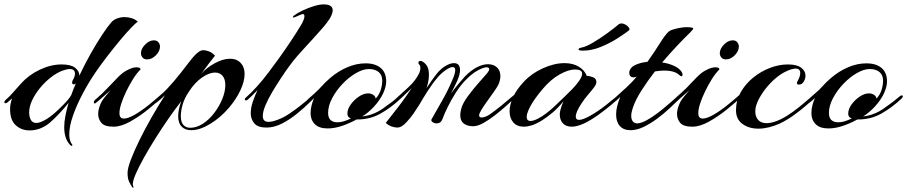

<svg xmlns="http://www.w3.org/2000/svg" viewBox="-42 -577 4139 876"><path d="M282 88Q266 74 258.5 52.5Q251 31 251 4Q251 -21 256.5 -49Q262 -77 271 -108Q252 -84 228.5 -59Q205 -34 184 -16Q142 18 93 18Q56 18 30 -5.5Q4 -29 4 -79Q4 -92 6.5 -104Q9 -116 13 -128Q7 -123 1.5 -118Q-4 -113 -9 -109Q-13 -106 -17 -106Q-22 -106 -22 -111Q-22 -117 -12 -125Q1 -136 17.5 -155Q34 -174 54 -196Q89 -235 139.5 -259Q190 -283 239 -283Q281 -283 300.5 -268Q320 -253 320 -232Q345 -285 372.5 -333.5Q400 -382 424.5 -419Q449 -456 465 -474Q476 -487 492.5 -493Q509 -499 526 -499Q543 -499 559 -494Q575 -489 587 -478Q577 -472 555.5 -449.5Q534 -427 506.5 -394Q479 -361 449.5 -323Q420 -285 394 -247Q363 -202 335.5 -150Q308 -98 291 -49.5Q274 -1 274 36Q274 66 287 82Q290 86 287 87.5Q284 89 282 88ZM124 -16Q142 -16 172 -34.5Q202 -53 246 -98Q260 -112 268.5 -122.5Q277 -133 283 -143Q288 -157 293 -170Q298 -183 304 -196Q298 -192 295 -192Q287 -192 287 -201Q287 -205 290 -211Q300 -228 300 -241Q300 -262 276 -262Q263 -262 241 -254Q216 -244 189.5 -223.5Q163 -203 140.5 -175.5Q118 -148 104.5 -119Q91 -90 91 -64Q91 -45 98.5 -30.5Q106 -16 124 -16Z M629 -306Q615 -306 608 -315Q601 -324 601 -334Q601 -354 620 -373.5Q639 -393 660 -393Q674 -393 681 -384Q688 -375 688 -365Q688 -344 669.5 -325Q651 -306 629 -306ZM476 1Q435 1 420.5 -16.5Q406 -34 406 -56Q406 -74 412 -90.5Q418 -107 422 -114Q428 -124 438.5 -137Q449 -150 462 -165Q442 -148 424.5 -132Q407 -116 396 -108Q393 -105 390 -105Q386 -105 386 -110Q386 -118 397 -126Q423 -148 447.5 -174Q472 -200 494 -222.5Q516 -245 533 -254Q551 -264 562 -267Q573 -270 580 -270Q591 -270 596 -266.5Q601 -263 598 -259Q581 -242 564.5 -215.5Q548 -189 534 -160Q520 -131 511.5 -105Q503 -79 503 -61Q503 -36 523 -36Q542 -36 572.5 -53.5Q603 -71 636.5 -98Q670 -125 699 -151Q703 -155 706 -155Q711 -155 711.5 -150Q712 -145 709 -143Q676 -112 634.5 -78.5Q593 -45 551.5 -22Q510 1 476 1Z M562 278Q555 268 547.5 253Q540 238 540 212Q540 191 555 151.5Q570 112 594.5 62Q619 12 649.5 -41.5Q680 -95 711 -143Q692 -124 672 -109Q668 -106 666 -106Q663 -106 663 -110Q663 -112 665.5 -117Q668 -122 674 -127Q694 -144 722 -173.5Q750 -203 780 -241Q803 -270 820 -292.5Q837 -315 847 -325Q858 -336 867 -342Q876 -348 886 -348Q897 -348 911.5 -342.5Q926 -337 939 -323Q928 -310 910 -286Q892 -262 876 -240Q899 -267 937 -288Q975 -309 1008 -309Q1038 -309 1056 -290Q1074 -271 1074 -240Q1074 -206 1055 -165.5Q1036 -125 1004 -87Q965 -41 917.5 -12Q870 17 831 17Q803 17 787 1Q771 -15 771 -46Q771 -78 785 -115Q758 -81 727.5 -37Q697 7 668 53Q639 99 615.5 141Q592 183 578 215Q564 247 564 263Q564 271 566 273Q569 277 566.5 278.5Q564 280 562 278ZM826 6Q855 6 883.5 -12.5Q912 -31 935 -61Q958 -91 972 -125Q986 -159 986 -189Q986 -216 973.5 -231Q961 -246 939 -246Q913 -246 880 -223.5Q847 -201 820 -159Q800 -130 791.5 -100.5Q783 -71 783 -48Q783 -19 795 -6.5Q807 6 826 6Z M1174 5Q1134 5 1118 -14.5Q1102 -34 1102 -60Q1102 -85 1111.5 -113Q1121 -141 1133 -166Q1120 -152 1108 -140.5Q1096 -129 1088 -122Q1084 -119 1080 -119Q1075 -119 1075 -124Q1075 -129 1081 -133Q1102 -151 1130 -182Q1158 -213 1182 -245Q1202 -271 1230 -310Q1258 -349 1287 -392.5Q1316 -436 1337 -472Q1340 -478 1343.5 -487Q1347 -496 1347 -503Q1347 -513 1339 -513Q1337 -513 1327.5 -509Q1318 -505 1309 -501Q1300 -497 1298 -497Q1290 -497 1299 -506Q1315 -518 1339.5 -529.5Q1364 -541 1390 -549Q1416 -557 1434 -557Q1476 -557 1476 -530Q1476 -516 1463 -493Q1452 -475 1431 -450.5Q1410 -426 1384.5 -398.5Q1359 -371 1335 -344.5Q1311 -318 1295 -298Q1291 -293 1275.5 -272Q1260 -251 1240.5 -221.5Q1221 -192 1201.5 -159.5Q1182 -127 1169.5 -97.5Q1157 -68 1157 -48Q1157 -21 1183 -21Q1200 -21 1226 -31Q1251 -40 1278.5 -58.5Q1306 -77 1332.5 -98Q1359 -119 1379.5 -138Q1400 -157 1410 -167Q1416 -173 1420 -173Q1424 -173 1424 -168Q1424 -163 1419 -158Q1403 -141 1375.5 -114Q1348 -87 1314.5 -59.5Q1281 -32 1245 -13.5Q1209 5 1174 5Z M1453 9Q1414 9 1394.5 -10.5Q1375 -30 1375 -61Q1375 -80 1380 -98Q1385 -116 1391 -130Q1384 -123 1377.5 -117.5Q1371 -112 1367 -109Q1363 -106 1360 -106Q1356 -106 1356 -111Q1356 -118 1366 -127Q1401 -156 1421 -178.5Q1441 -201 1463 -220Q1500 -252 1542 -270Q1584 -288 1626 -288Q1670 -288 1695 -267Q1720 -246 1720 -205Q1720 -182 1706.5 -152Q1693 -122 1664 -90Q1652 -77 1637 -64.5Q1622 -52 1611 -46Q1660 -51 1703 -80.5Q1746 -110 1780 -139Q1785 -142 1787 -142Q1792 -142 1792 -137Q1792 -133 1787 -128Q1744 -87 1694.5 -59Q1645 -31 1585 -32Q1550 -13 1516.5 -2Q1483 9 1453 9ZM1498 -19Q1512 -19 1528 -24Q1544 -29 1560 -37Q1554 -37 1548.5 -43Q1543 -49 1543 -59Q1543 -79 1558 -100Q1573 -121 1595 -136Q1617 -151 1638 -151Q1650 -151 1660.5 -144.5Q1671 -138 1672 -127Q1689 -146 1695.5 -168Q1702 -190 1702 -209Q1702 -235 1685.5 -248.5Q1669 -262 1641 -262Q1614 -262 1581.5 -243Q1549 -224 1520.5 -194Q1492 -164 1473.5 -129Q1455 -94 1455 -62Q1455 -19 1498 -19Z M1770 5Q1760 5 1746 0.5Q1732 -4 1718 -16Q1729 -31 1749.5 -56.5Q1770 -82 1793 -113Q1816 -144 1836 -175Q1820 -159 1801 -141Q1782 -123 1763 -108Q1759 -105 1755 -105Q1751 -105 1751 -109Q1751 -115 1760 -123Q1788 -148 1821.5 -179Q1855 -210 1871 -244Q1876 -256 1876 -266Q1876 -279 1871 -282Q1867 -285 1867 -290Q1867 -299 1876 -299Q1881 -299 1884 -297Q1895 -292 1905 -278Q1915 -264 1915 -235Q1915 -208 1904 -175Q1915 -192 1926 -207.5Q1937 -223 1947 -236Q1967 -262 1989.5 -275.5Q2012 -289 2029 -289Q2057 -289 2057 -257Q2057 -239 2045 -210Q2034 -185 2015 -150Q2032 -173 2049.5 -194Q2067 -215 2080 -229Q2109 -258 2135.5 -271Q2162 -284 2184 -284Q2210 -284 2225.5 -269.5Q2241 -255 2241 -230Q2241 -212 2232 -191Q2226 -179 2212 -159Q2198 -139 2182 -117Q2166 -95 2155 -77Q2144 -59 2144 -51Q2144 -41 2155 -41Q2172 -41 2194 -56Q2220 -74 2250 -99Q2280 -124 2299 -140Q2303 -144 2306 -144Q2310 -144 2310 -139Q2310 -133 2305 -128Q2290 -114 2266.5 -93Q2243 -72 2216 -51Q2189 -30 2163 -15.5Q2137 -1 2117 -1Q2091 -1 2074.5 -13Q2058 -25 2058 -51Q2058 -68 2065 -89Q2072 -110 2093 -138.5Q2114 -167 2138 -194.5Q2162 -222 2178 -240Q2190 -254 2190 -261Q2190 -270 2178 -270Q2164 -270 2136.5 -255Q2109 -240 2078 -207Q2058 -186 2037.5 -154Q2017 -122 2001 -89.5Q1985 -57 1976 -32Q1969 -14 1950 -14Q1940 -14 1931.5 -20Q1923 -26 1927 -33Q1952 -77 1976.5 -120Q2001 -163 2021 -210Q2035 -241 2035 -257Q2035 -271 2023 -271Q2011 -271 1990.5 -256.5Q1970 -242 1955 -224Q1931 -196 1909 -161.5Q1887 -127 1871 -99Q1858 -78 1844 -58Q1830 -38 1813 -20Q1791 5 1770 5Z M2348 1Q2317 1 2300 -18.5Q2283 -38 2283 -69Q2283 -98 2298.5 -133Q2314 -168 2348 -204Q2383 -242 2435 -265.5Q2487 -289 2534 -289Q2572 -289 2599 -272.5Q2626 -256 2635 -231Q2646 -231 2662.5 -225Q2679 -219 2679 -203Q2679 -192 2668 -178Q2661 -168 2643.5 -148Q2626 -128 2611 -105Q2599 -87 2592 -71.5Q2585 -56 2585 -45Q2585 -30 2600 -30Q2617 -30 2651 -49Q2688 -70 2722 -97Q2756 -124 2775 -140Q2780 -144 2782 -144Q2786 -144 2786 -139Q2786 -133 2781 -128Q2772 -120 2746 -98Q2720 -76 2686.5 -52Q2653 -28 2621 -13Q2605 -6 2591.5 -2.5Q2578 1 2567 1Q2540 1 2526 -14.5Q2512 -30 2512 -55Q2512 -65 2515 -76Q2518 -87 2522 -98L2529 -115Q2503 -83 2477 -61.5Q2451 -40 2425 -24Q2403 -11 2383.5 -5Q2364 1 2348 1ZM2379 -25Q2397 -25 2431 -46.5Q2465 -68 2510 -113Q2516 -119 2532.5 -134.5Q2549 -150 2568 -169.5Q2587 -189 2600.5 -208.5Q2614 -228 2614 -241Q2614 -260 2581 -260Q2552 -260 2511.5 -237.5Q2471 -215 2434 -171Q2396 -126 2378.5 -93.5Q2361 -61 2361 -44Q2361 -25 2379 -25ZM2618 -346Q2596 -346 2598 -352Q2598 -358 2612 -360Q2632 -364 2663.5 -382.5Q2695 -401 2728 -425Q2761 -449 2782 -467Q2787 -470 2793 -470Q2803 -470 2813 -464Q2823 -458 2828 -450Q2833 -442 2826 -437Q2808 -423 2773.5 -401Q2739 -379 2698 -362.5Q2657 -346 2618 -346Z M2835 17Q2803 17 2786 -2Q2769 -21 2769 -55Q2769 -87 2786 -130L2788 -135L2770 -118Q2766 -114 2761 -114Q2756 -114 2756 -118Q2756 -123 2763 -130Q2789 -153 2816.5 -178.5Q2844 -204 2863 -227Q2856 -224 2848 -224Q2840 -224 2836 -228Q2829 -233 2829 -246Q2829 -257 2839.5 -269Q2850 -281 2883 -290Q2890 -292 2897.5 -293Q2905 -294 2912 -295Q2944 -340 2968 -378.5Q2992 -417 3006 -430Q3012 -437 3027.5 -442Q3043 -447 3060.5 -450Q3078 -453 3088 -453Q3121 -453 3121 -447Q3121 -443 3106 -428Q3081 -404 3047.5 -368.5Q3014 -333 2979 -292Q3008 -288 3032.5 -277Q3057 -266 3068 -249Q3072 -244 3072 -237Q3072 -229 3067 -229Q3063 -229 3058 -234Q3037 -255 2988 -255Q2978 -255 2967.5 -254Q2957 -253 2946 -251Q2912 -207 2884 -163Q2856 -119 2844 -81Q2838 -63 2838 -48Q2838 -33 2845 -23.5Q2852 -14 2866 -14Q2875 -14 2888 -19Q2907 -26 2932 -42.5Q2957 -59 2982.5 -80Q3008 -101 3030.5 -121Q3053 -141 3068 -155Q3083 -169 3085 -171Q3088 -174 3090 -174Q3094 -174 3094 -168Q3094 -161 3088 -155Q3078 -145 3057.5 -125Q3037 -105 3010.5 -80.5Q2984 -56 2954 -34Q2924 -12 2893.5 2.5Q2863 17 2835 17Z M3270 -306Q3256 -306 3249 -315Q3242 -324 3242 -334Q3242 -354 3261 -373.5Q3280 -393 3301 -393Q3315 -393 3322 -384Q3329 -375 3329 -365Q3329 -344 3310.5 -325Q3292 -306 3270 -306ZM3117 1Q3076 1 3061.5 -16.5Q3047 -34 3047 -56Q3047 -74 3053 -90.5Q3059 -107 3063 -114Q3069 -124 3079.5 -137Q3090 -150 3103 -165Q3083 -148 3065.5 -132Q3048 -116 3037 -108Q3034 -105 3031 -105Q3027 -105 3027 -110Q3027 -118 3038 -126Q3064 -148 3088.5 -174Q3113 -200 3135 -222.5Q3157 -245 3174 -254Q3192 -264 3203 -267Q3214 -270 3221 -270Q3232 -270 3237 -266.5Q3242 -263 3239 -259Q3222 -242 3205.5 -215.5Q3189 -189 3175 -160Q3161 -131 3152.5 -105Q3144 -79 3144 -61Q3144 -36 3164 -36Q3183 -36 3213.5 -53.5Q3244 -71 3277.5 -98Q3311 -125 3340 -151Q3344 -155 3347 -155Q3352 -155 3352.5 -150Q3353 -145 3350 -143Q3317 -112 3275.5 -78.5Q3234 -45 3192.5 -22Q3151 1 3117 1Z M3418 10Q3375 10 3345.5 -11.5Q3316 -33 3316 -74Q3316 -118 3337.5 -156Q3359 -194 3394 -222.5Q3429 -251 3470.5 -267Q3512 -283 3553 -283Q3594 -283 3613.5 -268Q3633 -253 3633 -232Q3633 -218 3625 -204.5Q3617 -191 3603 -191Q3594 -191 3594 -198Q3594 -203 3597 -207Q3609 -228 3609 -244Q3609 -264 3588 -264Q3571 -264 3544 -251Q3522 -241 3497.5 -220.5Q3473 -200 3452 -173.5Q3431 -147 3417.5 -119.5Q3404 -92 3404 -68Q3404 -45 3417 -30Q3430 -15 3456 -15Q3473 -15 3496.5 -23Q3520 -31 3549 -49Q3573 -64 3599.5 -85Q3626 -106 3651 -128Q3676 -150 3694 -166Q3700 -172 3704 -172Q3708 -172 3708 -167Q3708 -160 3702 -155Q3676 -131 3645 -103.5Q3614 -76 3580.5 -52Q3547 -28 3515 -13Q3463 10 3418 10Z M3738 9Q3699 9 3679.5 -10.5Q3660 -30 3660 -61Q3660 -80 3665 -98Q3670 -116 3676 -130Q3669 -123 3662.5 -117.5Q3656 -112 3652 -109Q3648 -106 3645 -106Q3641 -106 3641 -111Q3641 -118 3651 -127Q3686 -156 3706 -178.5Q3726 -201 3748 -220Q3785 -252 3827 -270Q3869 -288 3911 -288Q3955 -288 3980 -267Q4005 -246 4005 -205Q4005 -182 3991.5 -152Q3978 -122 3949 -90Q3937 -77 3922 -64.5Q3907 -52 3896 -46Q3945 -51 3988 -80.5Q4031 -110 4065 -139Q4070 -142 4072 -142Q4077 -142 4077 -137Q4077 -133 4072 -128Q4029 -87 3979.5 -59Q3930 -31 3870 -32Q3835 -13 3801.5 -2Q3768 9 3738 9ZM3783 -19Q3797 -19 3813 -24Q3829 -29 3845 -37Q3839 -37 3833.5 -43Q3828 -49 3828 -59Q3828 -79 3843 -100Q3858 -121 3880 -136Q3902 -151 3923 -151Q3935 -151 3945.5 -144.5Q3956 -138 3957 -127Q3974 -146 3980.5 -168Q3987 -190 3987 -209Q3987 -235 3970.5 -248.5Q3954 -262 3926 -262Q3899 -262 3866.5 -243Q3834 -224 3805.5 -194Q3777 -164 3758.5 -129Q3740 -94 3740 -62Q3740 -19 3783 -19Z"/></svg>

Font: Arizonia
Style: Regular
Weight: 400
Designer: Robert E. Leuschke
Foundry: Robert E. Leuschke
Version: Version 1.010; ttfautohint (v1.8.4.7-5d5b)